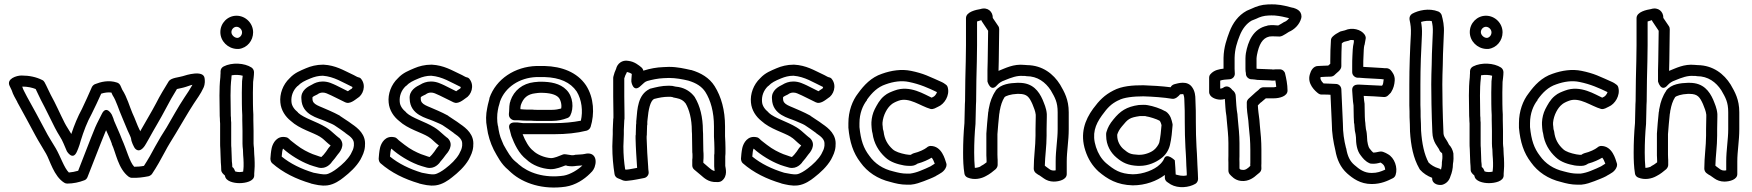

<svg xmlns="http://www.w3.org/2000/svg" viewBox="-20 -812 7910 867"><path d="M23 -425 33 -404C39 -384 50 -367 58 -352V-351C86 -301 113 -250 140 -200C156 -170 173 -145 188 -118C205 -89 223 -16 270 13C273 15 278 17 283 17C311 17 338 11 361 2C367 0 372 -5 375 -12C402 -79 429 -152 456 -217C457 -219 458 -221 459 -224C468 -204 478 -183 485 -163V-161C503 -124 513 -50 561 -14C564 -12 570 -9 575 -9C600 -8 625 -11 650 -16C655 -17 662 -21 666 -26C687 -57 708 -95 725 -127C740 -156 756 -180 774 -210C802 -256 827 -301 855 -344C869 -366 886 -387 899 -416C907 -434 905 -450 904 -458C900 -498 820 -473 805 -468C790 -463 752 -461 742 -445C723 -414 702 -380 685 -346C663 -304 638 -264 613 -219C613 -220 612 -223 611 -225L610 -226C599 -248 590 -276 578 -301C565 -331 554 -373 532 -407L524 -425C522 -430 516 -437 509 -439C471 -452 434 -442 409 -432C404 -430 398 -425 395 -419C380 -385 366 -353 350 -320C331 -285 316 -249 302 -207C291 -226 280 -241 272 -257C250 -300 233 -341 209 -384C199 -403 192 -421 181 -441C179 -445 175 -449 170 -451C144 -464 113 -471 77 -471C54 -471 9 -456 23 -425ZM81 -419V-421C106 -421 126 -416 141 -410C149 -395 155 -379 165 -360C187 -319 206 -278 228 -235C243 -205 258 -187 267 -164C272 -152 277 -141 282 -129C282 -129 309 -83 328 -129L333 -141C338 -153 341 -164 344 -175C358 -220 373 -260 394 -298C409 -329 424 -359 437 -389C452 -394 469 -396 483 -394L487 -385C488 -384 488 -382 489 -381C505 -357 516 -317 532 -281C542 -259 553 -228 565 -204C569 -195 572 -190 573 -179C573 -178 574 -176 574 -175C577 -166 580 -158 585 -149C586 -146 601 -119 625 -143C632 -150 636 -157 640 -164L652 -185C677 -231 704 -274 729 -322C744 -351 762 -383 779 -410C791 -413 805 -415 820 -420C831 -423 841 -428 849 -429C838 -409 827 -393 813 -372C783 -327 758 -280 732 -236C714 -208 698 -182 681 -151C666 -122 647 -89 630 -63C615 -60 600 -59 586 -59C565 -81 552 -136 531 -182C520 -212 506 -240 495 -267L492 -277C489 -285 487 -289 485 -294C485 -294 460 -341 439 -296C431 -279 420 -260 410 -237C384 -174 358 -104 333 -41C319 -37 305 -34 291 -33C270 -53 253 -106 232 -142C215 -171 198 -196 184 -224C157 -274 130 -326 102 -375C92 -396 85 -405 81 -419Z M971 -381C971 -359 972 -320 972 -300C972 -292 972 -286 973 -275C973 -270 973 -264 974 -254V-166C974 -157 974 -150 975 -138C975 -121 977 -95 977 -82V-80C978 -70 979 -55 979 -45C979 -34 987 -27 995 -20L996 -18C999 7 1036 15 1061 15C1088 15 1128 7 1128 -20V-28C1128 -37 1130 -47 1130 -61V-77C1130 -90 1129 -103 1128 -116L1127 -140V-142C1126 -151 1125 -158 1125 -164V-221C1125 -237 1124 -256 1124 -270V-295C1122 -321 1122 -364 1122 -394C1122 -409 1123 -425 1123 -442C1124 -452 1127 -470 1127 -486C1127 -494 1123 -502 1116 -507C1084 -528 1027 -531 990 -512C982 -508 976 -500 976 -490V-481C976 -478 975 -474 975 -463C972 -438 971 -409 971 -381ZM975 -667C975 -626 1009 -593 1049 -591H1059C1097 -596 1123 -629 1123 -666C1123 -707 1089 -741 1048 -741C1008 -741 975 -708 975 -667ZM1021 -381C1021 -408 1022 -436 1025 -459V-462C1025 -464 1026 -470 1026 -472C1043 -475 1063 -474 1076 -470C1075 -460 1074 -453 1073 -445V-443C1073 -430 1072 -411 1072 -394C1072 -364 1072 -322 1074 -292V-270C1074 -254 1075 -235 1075 -221V-164C1075 -154 1076 -144 1077 -137L1078 -112C1079 -99 1080 -88 1080 -77V-61C1080 -55 1079 -47 1078 -37C1073 -36 1068 -35 1061 -35C1055 -35 1047 -36 1042 -38C1040 -43 1036 -54 1030 -57L1029 -58C1029 -68 1028 -75 1027 -83C1027 -101 1025 -125 1025 -139V-142C1024 -149 1024 -157 1024 -166V-259C1023 -265 1023 -271 1023 -277V-280C1022 -286 1022 -292 1022 -300C1022 -322 1021 -361 1021 -381ZM1025 -667C1025 -680 1036 -691 1048 -691C1061 -691 1073 -679 1073 -666C1073 -653 1064 -643 1054 -641H1050C1038 -642 1025 -654 1025 -667Z M1201 -96C1201 -90 1203 -80 1209 -75C1258 -32 1318 -3 1383 16C1383 16 1384 17 1385 17C1403 21 1430 29 1459 25C1489 21 1516 2 1532 -11C1559 -32 1589 -59 1608 -92C1617 -110 1626 -126 1628 -151V-155C1633 -204 1597 -233 1569 -252C1551 -266 1531 -277 1516 -288C1515 -288 1515 -290 1514 -290C1498 -299 1484 -305 1469 -312C1420 -335 1391 -338 1391 -366V-369C1390 -374 1391 -375 1412 -385C1413 -385 1414 -386 1415 -387C1421 -391 1428 -394 1437 -394C1450 -394 1458 -389 1476 -381C1495 -371 1516 -362 1539 -350C1559 -340 1583 -361 1593 -368C1620 -383 1634 -425 1612 -454C1609 -459 1604 -462 1598 -463C1592 -464 1583 -471 1567 -478C1532 -494 1496 -517 1441 -520H1439C1409 -520 1383 -513 1362 -504C1337 -493 1311 -484 1288 -459C1257 -430 1242 -387 1246 -349C1249 -314 1269 -285 1293 -266C1333 -229 1394 -214 1426 -194L1427 -193C1436 -188 1445 -179 1456 -169C1463 -163 1466 -160 1473 -155C1471 -152 1466 -146 1463 -143C1455 -131 1450 -123 1441 -113L1431 -103C1421 -105 1406 -112 1392 -116C1370 -125 1345 -137 1318 -158C1306 -168 1292 -177 1285 -185C1282 -188 1278 -191 1273 -192C1231 -202 1212 -166 1207 -144C1203 -126 1202 -108 1201 -96ZM1252 -105C1253 -120 1255 -135 1258 -141C1291 -111 1338 -83 1375 -69C1376 -69 1377 -68 1377 -68C1389 -64 1403 -59 1419 -55C1454 -47 1474 -75 1477 -78V-79C1488 -91 1496 -102 1504 -113C1511 -121 1544 -157 1513 -188C1512 -189 1511 -190 1510 -190C1501 -197 1497 -201 1490 -207C1481 -215 1467 -228 1452 -237C1408 -264 1353 -278 1326 -303L1325 -305C1309 -318 1297 -334 1296 -353C1294 -377 1302 -403 1323 -423C1324 -423 1325 -424 1325 -424C1339 -439 1355 -447 1382 -458C1399 -465 1417 -470 1438 -470C1489 -466 1527 -440 1572 -419C1571 -415 1569 -412 1569 -412C1568 -412 1568 -411 1567 -411C1560 -407 1554 -402 1551 -400C1530 -411 1514 -418 1499 -426C1498 -426 1497 -427 1497 -427C1483 -433 1464 -444 1437 -444C1417 -444 1400 -437 1389 -430C1373 -422 1337 -405 1341 -365C1343 -292 1418 -279 1447 -266C1462 -259 1477 -254 1489 -247C1508 -234 1524 -224 1538 -213C1539 -213 1540 -211 1540 -211C1567 -193 1580 -180 1578 -159V-154C1576 -138 1572 -132 1564 -116C1550 -92 1527 -70 1502 -51C1488 -40 1467 -27 1453 -25C1439 -23 1417 -28 1396 -32C1340 -49 1291 -73 1252 -105Z M1690 -96C1690 -90 1692 -80 1698 -75C1747 -32 1807 -3 1872 16C1872 16 1873 17 1874 17C1892 21 1919 29 1948 25C1978 21 2005 2 2021 -11C2048 -32 2078 -59 2097 -92C2106 -110 2115 -126 2117 -151V-155C2122 -204 2086 -233 2058 -252C2040 -266 2020 -277 2005 -288C2004 -288 2004 -290 2003 -290C1987 -299 1973 -305 1958 -312C1909 -335 1880 -338 1880 -366V-369C1879 -374 1880 -375 1901 -385C1902 -385 1903 -386 1904 -387C1910 -391 1917 -394 1926 -394C1939 -394 1947 -389 1965 -381C1984 -371 2005 -362 2028 -350C2048 -340 2072 -361 2082 -368C2109 -383 2123 -425 2101 -454C2098 -459 2093 -462 2087 -463C2081 -464 2072 -471 2056 -478C2021 -494 1985 -517 1930 -520H1928C1898 -520 1872 -513 1851 -504C1826 -493 1800 -484 1777 -459C1746 -430 1731 -387 1735 -349C1738 -314 1758 -285 1782 -266C1822 -229 1883 -214 1915 -194L1916 -193C1925 -188 1934 -179 1945 -169C1952 -163 1955 -160 1962 -155C1960 -152 1955 -146 1952 -143C1944 -131 1939 -123 1930 -113L1920 -103C1910 -105 1895 -112 1881 -116C1859 -125 1834 -137 1807 -158C1795 -168 1781 -177 1774 -185C1771 -188 1767 -191 1762 -192C1720 -202 1701 -166 1696 -144C1692 -126 1691 -108 1690 -96ZM1741 -105C1742 -120 1744 -135 1747 -141C1780 -111 1827 -83 1864 -69C1865 -69 1866 -68 1866 -68C1878 -64 1892 -59 1908 -55C1943 -47 1963 -75 1966 -78V-79C1977 -91 1985 -102 1993 -113C2000 -121 2033 -157 2002 -188C2001 -189 2000 -190 1999 -190C1990 -197 1986 -201 1979 -207C1970 -215 1956 -228 1941 -237C1897 -264 1842 -278 1815 -303L1814 -305C1798 -318 1786 -334 1785 -353C1783 -377 1791 -403 1812 -423C1813 -423 1814 -424 1814 -424C1828 -439 1844 -447 1871 -458C1888 -465 1906 -470 1927 -470C1978 -466 2016 -440 2061 -419C2060 -415 2058 -412 2058 -412C2057 -412 2057 -411 2056 -411C2049 -407 2043 -402 2040 -400C2019 -411 2003 -418 1988 -426C1987 -426 1986 -427 1986 -427C1972 -433 1953 -444 1926 -444C1906 -444 1889 -437 1878 -430C1862 -422 1826 -405 1830 -365C1832 -292 1907 -279 1936 -266C1951 -259 1966 -254 1978 -247C1997 -234 2013 -224 2027 -213C2028 -213 2029 -211 2029 -211C2056 -193 2069 -180 2067 -159V-154C2065 -138 2061 -132 2053 -116C2039 -92 2016 -70 1991 -51C1977 -40 1956 -27 1942 -25C1928 -23 1906 -28 1885 -32C1829 -49 1780 -73 1741 -105Z M2179 -236C2183 -202 2195 -165 2209 -137C2209 -136 2210 -136 2210 -135C2226 -106 2243 -71 2275 -45C2278 -43 2280 -39 2289 -32C2343 16 2432 46 2534 31C2579 24 2618 -2 2644 -28C2649 -33 2659 -41 2665 -57C2679 -97 2661 -127 2621 -117C2608 -114 2600 -115 2577 -113C2576 -113 2575 -112 2574 -112C2563 -110 2563 -111 2549 -113L2536 -115C2532 -116 2526 -116 2521 -114C2504 -107 2483 -98 2468 -98C2437 -100 2404 -115 2388 -131C2369 -145 2352 -175 2340 -206H2483C2536 -206 2585 -211 2629 -222C2636 -224 2644 -230 2647 -239C2665 -297 2663 -370 2626 -427C2586 -486 2517 -512 2439 -514H2402C2306 -511 2220 -456 2190 -369V-366C2188 -359 2186 -350 2183 -339L2180 -324C2174 -296 2173 -265 2179 -236ZM2228 -245C2224 -264 2224 -294 2228 -314L2231 -329C2233 -337 2236 -344 2238 -354C2261 -418 2325 -461 2402 -464H2439C2508 -462 2556 -440 2584 -399C2607 -362 2613 -310 2603 -267C2567 -260 2527 -256 2483 -256H2342C2335 -256 2331 -258 2317 -259H2305C2305 -259 2268 -262 2282 -225C2284 -220 2285 -210 2289 -198C2303 -161 2323 -118 2357 -92C2384 -66 2425 -50 2466 -48H2467C2492 -48 2517 -59 2533 -65L2540 -64C2541 -64 2541 -63 2541 -63C2554 -61 2567 -60 2583 -63C2595 -64 2602 -64 2610 -65C2591 -46 2555 -24 2526 -19C2438 -6 2365 -32 2322 -70C2319 -73 2316 -76 2307 -83C2287 -99 2271 -128 2254 -158C2250 -167 2249 -170 2246 -177C2237 -196 2232 -220 2229 -243C2229 -244 2228 -244 2228 -245ZM2278 -294C2278 -279 2292 -269 2303 -269H2322C2336 -268 2347 -267 2362 -267H2380C2391 -266 2397 -266 2405 -266H2473C2499 -266 2521 -271 2542 -279C2548 -281 2552 -285 2555 -290C2572 -323 2568 -376 2538 -406C2509 -436 2465 -443 2422 -443H2414C2408 -442 2400 -442 2392 -441C2340 -435 2301 -404 2285 -357V-355C2280 -346 2279 -320 2279 -309C2278 -302 2278 -298 2278 -294ZM2330 -319C2330 -324 2330 -330 2331 -333C2331 -334 2332 -336 2332 -338C2343 -369 2361 -387 2399 -391H2400C2403 -392 2408 -392 2419 -393H2422C2461 -393 2489 -386 2502 -372C2511 -363 2518 -339 2514 -322C2503 -319 2489 -316 2473 -316H2405C2397 -316 2391 -316 2385 -317H2362C2350 -317 2343 -318 2330 -319Z M2745 -151C2745 -105 2749 -64 2755 -26C2756 -18 2762 -10 2770 -7L2785 -1C2790 2 2802 7 2816 4C2841 2 2871 -5 2888 -8C2901 -10 2911 -23 2909 -36C2908 -44 2907 -51 2907 -56V-58C2904 -101 2901 -142 2900 -187V-196C2901 -200 2901 -208 2901 -211C2901 -220 2902 -231 2902 -244V-245C2903 -247 2903 -250 2903 -252V-262C2903 -264 2903 -263 2904 -272C2908 -317 2916 -355 2933 -365C2956 -371 2976 -375 3000 -375C3008 -375 3012 -375 3019 -373L3020 -372L3035 -369C3055 -365 3066 -358 3076 -345C3092 -318 3104 -275 3104 -222V-220C3105 -212 3105 -202 3105 -193C3105 -170 3106 -149 3106 -129V-125C3107 -120 3107 -115 3107 -108C3107 -101 3107 -96 3106 -91V-65C3106 -58 3109 -51 3115 -46L3146 -20C3157 -11 3178 12 3216 10H3224C3229 10 3235 8 3239 5C3268 -17 3256 -53 3255 -63V-106C3256 -113 3256 -122 3256 -127V-143C3256 -162 3255 -179 3254 -197V-241C3254 -315 3237 -375 3207 -423C3183 -461 3145 -483 3101 -496H3099C3072 -502 3039 -510 3001 -510C2990 -510 2983 -509 2976 -509C2944 -508 2915 -502 2889 -494C2889 -494 2888 -494 2885 -493C2884 -498 2881 -504 2876 -508C2865 -517 2845 -534 2818 -537C2789 -543 2767 -524 2762 -501C2757 -491 2753 -479 2750 -467C2750 -465 2749 -463 2749 -461V-376C2749 -348 2750 -324 2750 -298V-280L2749 -273V-270C2749 -258 2747 -243 2747 -226V-206C2747 -190 2745 -171 2745 -151ZM2795 -151C2795 -167 2797 -186 2797 -206V-226C2797 -238 2799 -254 2799 -269L2800 -276V-298C2800 -326 2799 -350 2799 -376V-458C2802 -468 2805 -476 2809 -482C2810 -484 2811 -486 2811 -487C2817 -486 2826 -483 2833 -478C2832 -467 2832 -460 2831 -452V-443C2831 -443 2839 -390 2874 -425C2885 -436 2895 -444 2900 -445C2901 -445 2901 -446 2902 -446C2923 -452 2951 -458 2976 -459C2987 -459 2994 -460 3001 -460C3032 -460 3063 -454 3088 -448C3125 -437 3149 -421 3165 -397C3189 -359 3204 -307 3204 -241V-195C3205 -177 3206 -160 3206 -143V-127C3206 -121 3206 -115 3205 -112V-61C3205 -53 3207 -45 3207 -40C3198 -41 3191 -47 3178 -58L3156 -77V-85C3157 -95 3157 -101 3157 -108C3157 -114 3157 -123 3156 -131C3156 -153 3155 -172 3155 -193C3155 -202 3155 -212 3154 -223C3154 -283 3141 -334 3118 -372C3118 -373 3117 -374 3117 -374C3100 -397 3076 -413 3045 -419L3030 -421C3020 -424 3012 -425 3000 -425C2967 -425 2942 -418 2918 -412C2916 -412 2914 -411 2913 -410C2860 -384 2858 -319 2854 -274V-273C2854 -271 2853 -268 2853 -263V-255C2852 -250 2852 -246 2852 -244C2852 -235 2851 -224 2851 -211V-205C2851 -203 2850 -201 2850 -199V-187C2851 -141 2854 -99 2857 -54C2839 -51 2823 -47 2809 -46H2806L2803 -47C2798 -79 2795 -114 2795 -151Z M3326 -96C3326 -90 3328 -80 3334 -75C3383 -32 3443 -3 3508 16C3508 16 3509 17 3510 17C3528 21 3555 29 3584 25C3614 21 3641 2 3657 -11C3684 -32 3714 -59 3733 -92C3742 -110 3751 -126 3753 -151V-155C3758 -204 3722 -233 3694 -252C3676 -266 3656 -277 3641 -288C3640 -288 3640 -290 3639 -290C3623 -299 3609 -305 3594 -312C3545 -335 3516 -338 3516 -366V-369C3515 -374 3516 -375 3537 -385C3538 -385 3539 -386 3540 -387C3546 -391 3553 -394 3562 -394C3575 -394 3583 -389 3601 -381C3620 -371 3641 -362 3664 -350C3684 -340 3708 -361 3718 -368C3745 -383 3759 -425 3737 -454C3734 -459 3729 -462 3723 -463C3717 -464 3708 -471 3692 -478C3657 -494 3621 -517 3566 -520H3564C3534 -520 3508 -513 3487 -504C3462 -493 3436 -484 3413 -459C3382 -430 3367 -387 3371 -349C3374 -314 3394 -285 3418 -266C3458 -229 3519 -214 3551 -194L3552 -193C3561 -188 3570 -179 3581 -169C3588 -163 3591 -160 3598 -155C3596 -152 3591 -146 3588 -143C3580 -131 3575 -123 3566 -113L3556 -103C3546 -105 3531 -112 3517 -116C3495 -125 3470 -137 3443 -158C3431 -168 3417 -177 3410 -185C3407 -188 3403 -191 3398 -192C3356 -202 3337 -166 3332 -144C3328 -126 3327 -108 3326 -96ZM3377 -105C3378 -120 3380 -135 3383 -141C3416 -111 3463 -83 3500 -69C3501 -69 3502 -68 3502 -68C3514 -64 3528 -59 3544 -55C3579 -47 3599 -75 3602 -78V-79C3613 -91 3621 -102 3629 -113C3636 -121 3669 -157 3638 -188C3637 -189 3636 -190 3635 -190C3626 -197 3622 -201 3615 -207C3606 -215 3592 -228 3577 -237C3533 -264 3478 -278 3451 -303L3450 -305C3434 -318 3422 -334 3421 -353C3419 -377 3427 -403 3448 -423C3449 -423 3450 -424 3450 -424C3464 -439 3480 -447 3507 -458C3524 -465 3542 -470 3563 -470C3614 -466 3652 -440 3697 -419C3696 -415 3694 -412 3694 -412C3693 -412 3693 -411 3692 -411C3685 -407 3679 -402 3676 -400C3655 -411 3639 -418 3624 -426C3623 -426 3622 -427 3622 -427C3608 -433 3589 -444 3562 -444C3542 -444 3525 -437 3514 -430C3498 -422 3462 -405 3466 -365C3468 -292 3543 -279 3572 -266C3587 -259 3602 -254 3614 -247C3633 -234 3649 -224 3663 -213C3664 -213 3665 -211 3665 -211C3692 -193 3705 -180 3703 -159V-154C3701 -138 3697 -132 3689 -116C3675 -92 3652 -70 3627 -51C3613 -40 3592 -27 3578 -25C3564 -23 3542 -28 3521 -32C3465 -49 3416 -73 3377 -105Z M3811 -235C3817 -171 3832 -122 3866 -78C3896 -36 3942 -4 4002 10C4023 16 4047 22 4076 22H4092C4116 20 4135 12 4152 6C4172 -2 4189 -8 4206 -17L4207 -18C4224 -28 4245 -36 4253 -60C4254 -64 4255 -70 4253 -75C4247 -93 4233 -153 4182 -153C4178 -153 4170 -151 4164 -145C4155 -138 4132 -126 4106 -120C4101 -118 4096 -116 4093 -113H4085C4082 -113 4077 -114 4070 -115C4045 -120 4023 -127 4011 -138C3988 -159 3974 -183 3970 -218C3970 -219 3969 -221 3969 -222L3967 -229C3967 -236 3965 -247 3965 -249V-258C3968 -293 3987 -326 4005 -340C4010 -345 4023 -352 4037 -357C4085 -375 4136 -333 4182 -320C4195 -317 4207 -326 4216 -330C4245 -342 4269 -381 4260 -416C4259 -421 4256 -427 4251 -430C4246 -434 4239 -439 4227 -444C4211 -451 4190 -461 4163 -472C4143 -480 4119 -487 4094 -492C4051 -501 4005 -494 3963 -479C3914 -463 3881 -427 3855 -391C3829 -358 3811 -310 3811 -256ZM3861 -238V-256C3861 -300 3876 -336 3895 -360V-362C3918 -394 3943 -419 3979 -431C4015 -444 4051 -449 4084 -442C4134 -432 4174 -414 4211 -396C4208 -386 4200 -378 4198 -377C4197 -377 4196 -375 4195 -375C4192 -374 4189 -372 4187 -371C4157 -384 4089 -430 4019 -403C4006 -398 3988 -392 3973 -379C3952 -362 3940 -338 3930 -319C3921 -301 3916 -280 3915 -260V-249C3915 -238 3917 -228 3917 -225C3917 -220 3919 -215 3920 -210C3926 -164 3948 -129 3977 -102C4001 -79 4035 -70 4062 -65C4069 -64 4076 -63 4085 -63H4094C4107 -63 4118 -69 4123 -73C4149 -80 4172 -91 4187 -100C4192 -95 4197 -84 4201 -73C4197 -70 4189 -65 4182 -61C4169 -54 4153 -48 4134 -40C4119 -34 4104 -30 4089 -28H4076C4053 -28 4037 -32 4014 -38C3966 -49 3930 -74 3906 -108C3879 -143 3867 -179 3861 -238Z M4329 -123C4329 -90 4330 -58 4335 -28C4336 -20 4342 -13 4350 -10C4379 2 4411 -5 4432 -17C4450 -26 4464 -38 4476 -48C4481 -53 4485 -60 4485 -67V-90C4484 -94 4485 -99 4484 -114V-206C4486 -234 4489 -268 4492 -296L4494 -307V-311C4494 -312 4495 -313 4495 -314C4499 -336 4505 -356 4516 -373C4521 -379 4545 -387 4573 -388H4582C4618 -388 4628 -373 4642 -342C4649 -324 4655 -311 4657 -294V-284C4657 -267 4656 -248 4656 -229V-200C4656 -152 4648 -104 4648 -51C4648 -44 4651 -36 4657 -31C4664 -25 4669 -23 4670 -22C4671 -21 4673 -21 4674 -20L4694 -6C4705 2 4721 8 4738 8C4763 8 4797 -1 4797 -26V-83C4797 -129 4806 -176 4806 -229V-305C4806 -363 4786 -397 4767 -430C4737 -478 4688 -517 4618 -518C4616 -518 4610 -519 4605 -519C4556 -524 4520 -504 4489 -492V-495L4490 -535C4490 -585 4492 -630 4492 -680C4492 -684 4491 -690 4488 -694L4463 -731C4464 -758 4441 -782 4407 -771C4389 -768 4342 -759 4342 -730V-608C4342 -584 4341 -562 4341 -535C4341 -508 4339 -482 4339 -453C4339 -427 4338 -398 4338 -371C4338 -361 4338 -351 4337 -341V-339C4337 -311 4335 -287 4335 -256C4331 -213 4329 -168 4329 -123ZM4379 -123C4379 -167 4381 -211 4385 -253V-255C4385 -281 4387 -308 4387 -338C4388 -350 4388 -361 4388 -371C4388 -396 4389 -425 4389 -453C4389 -480 4391 -506 4391 -535C4391 -560 4392 -582 4392 -608V-715C4397 -717 4404 -719 4411 -721L4414 -715L4442 -673C4442 -626 4440 -583 4440 -535L4439 -495V-444C4439 -444 4453 -392 4483 -428C4491 -437 4503 -445 4516 -449C4517 -449 4517 -450 4518 -450C4545 -461 4573 -472 4601 -469H4609C4611 -469 4613 -468 4615 -468C4665 -468 4701 -441 4725 -404C4744 -371 4756 -351 4756 -305V-229C4756 -182 4747 -135 4747 -83V-43C4744 -42 4741 -42 4738 -42C4731 -42 4725 -44 4722 -46L4704 -59C4700 -62 4699 -63 4698 -64C4699 -108 4706 -151 4706 -200V-229C4706 -246 4707 -265 4707 -284V-297C4705 -324 4695 -344 4688 -362C4671 -400 4644 -438 4582 -438H4573C4542 -437 4499 -433 4476 -403V-402C4460 -379 4450 -350 4446 -326C4443 -315 4444 -315 4444 -313L4442 -303V-302C4439 -273 4436 -240 4434 -209V-110C4435 -105 4434 -97 4435 -86V-79C4425 -71 4417 -66 4409 -62C4408 -62 4408 -60 4407 -60C4404 -58 4391 -54 4382 -54C4380 -75 4379 -98 4379 -123Z M4881 -132C4893 -95 4912 -64 4940 -38C4981 -3 5024 23 5095 25C5153 25 5204 5 5240 -22V-9C5240 -1 5245 7 5252 11L5267 21C5301 40 5349 35 5378 18C5385 14 5390 5 5390 -4L5389 -31C5388 -44 5388 -55 5387 -69L5386 -93C5386 -108 5384 -127 5383 -148C5381 -194 5380 -212 5380 -259C5380 -299 5380 -326 5378 -363C5378 -379 5376 -400 5364 -417C5342 -451 5297 -435 5284 -432C5277 -430 5270 -426 5266 -418C5228 -423 5177 -426 5143 -427C5095 -427 5046 -424 5007 -403C4968 -383 4944 -359 4916 -321C4879 -270 4856 -209 4881 -132ZM4929 -148C4910 -207 4925 -248 4956 -291C4982 -327 4998 -343 5030 -359H5031C5053 -372 5099 -377 5143 -377C5180 -376 5239 -372 5272 -366C5288 -363 5302 -378 5308 -385V-386C5316 -387 5321 -387 5323 -387C5325 -384 5328 -373 5328 -362V-361C5330 -326 5330 -299 5330 -259C5330 -212 5331 -192 5333 -146C5334 -123 5336 -106 5336 -93L5337 -66V-65C5338 -56 5338 -42 5339 -29V-20C5318 -15 5301 -21 5289 -24C5288 -48 5287 -62 5285 -88C5285 -88 5247 -126 5236 -94C5233 -86 5223 -74 5217 -69C5194 -46 5143 -25 5095 -25C5037 -27 5011 -45 4974 -76C4953 -95 4939 -118 4929 -148ZM4975 -199C4975 -156 4996 -122 5021 -101C5049 -77 5074 -65 5118 -63H5127C5166 -63 5201 -80 5222 -96C5242 -110 5257 -132 5263 -157C5270 -186 5273 -220 5275 -247C5275 -250 5275 -253 5274 -255C5271 -268 5267 -293 5244 -309H5243C5221 -322 5187 -333 5163 -337C5149 -340 5136 -338 5126 -338H5123C5066 -330 5038 -310 5008 -273C4991 -253 4982 -235 4977 -218C4974 -210 4975 -204 4975 -199ZM5025 -199V-204C5028 -214 5034 -227 5046 -241C5074 -275 5080 -281 5128 -288H5152C5153 -288 5153 -287 5154 -287C5170 -285 5204 -274 5216 -267C5218 -265 5221 -262 5225 -247C5223 -222 5220 -191 5215 -169C5213 -160 5200 -142 5193 -137C5181 -125 5151 -113 5127 -113H5120C5084 -115 5077 -119 5053 -139C5038 -152 5025 -174 5025 -199Z M5440 -397C5440 -373 5470 -362 5491 -362C5498 -362 5504 -363 5511 -365C5513 -342 5513 -316 5518 -288L5520 -265C5523 -232 5527 -199 5527 -166V-109C5526 -98 5527 -84 5527 -78V-42C5527 -36 5529 -30 5533 -25C5540 -18 5555 2 5584 5C5620 9 5645 -13 5656 -23L5667 -32C5673 -37 5676 -44 5676 -51C5676 -61 5675 -69 5676 -74V-136C5676 -174 5673 -210 5669 -246L5667 -271C5664 -295 5661 -314 5660 -336C5666 -341 5670 -348 5676 -351C5680 -355 5686 -359 5696 -368H5732C5759 -368 5794 -378 5794 -403C5794 -431 5788 -459 5783 -480C5781 -490 5771 -499 5759 -499H5750C5743 -499 5737 -499 5728 -498C5725 -498 5723 -499 5721 -499H5716C5700 -499 5683 -501 5664 -501C5663 -501 5658 -501 5654 -502V-548C5654 -553 5655 -556 5656 -564C5665 -610 5680 -640 5712 -647C5727 -649 5744 -647 5759 -647C5762 -647 5768 -649 5772 -651L5786 -659C5791 -662 5796 -665 5800 -668C5824 -678 5848 -700 5856 -730C5856 -732 5857 -735 5857 -737C5857 -766 5831 -773 5819 -777H5817C5797 -782 5772 -790 5739 -792H5737C5729 -792 5719 -793 5705 -792C5676 -791 5653 -783 5632 -773L5611 -764C5610 -764 5610 -763 5609 -763C5571 -742 5547 -708 5532 -669C5520 -637 5506 -599 5505 -551V-502C5487 -500 5462 -496 5446 -477C5442 -473 5440 -467 5440 -461ZM5490 -412V-448C5500 -452 5516 -453 5532 -454C5546 -455 5556 -466 5556 -479C5556 -488 5555 -496 5555 -501V-551C5556 -591 5566 -621 5578 -651C5590 -682 5609 -706 5632 -719L5652 -727C5670 -736 5686 -741 5708 -742H5709C5715 -743 5726 -742 5736 -742C5761 -740 5780 -735 5801 -730C5795 -722 5788 -716 5780 -713C5779 -713 5777 -712 5776 -711C5770 -707 5767 -705 5763 -703C5762 -703 5761 -702 5761 -702L5752 -697C5740 -698 5724 -700 5704 -697L5703 -696C5638 -683 5615 -623 5606 -572C5605 -564 5604 -558 5604 -548V-500C5604 -493 5605 -485 5606 -482V-479C5606 -464 5620 -454 5631 -454H5634C5641 -454 5650 -452 5659 -451H5662C5676 -451 5695 -449 5714 -449C5722 -448 5725 -448 5730 -448H5734C5735 -448 5738 -449 5739 -449C5741 -439 5742 -428 5743 -420C5738 -419 5736 -418 5732 -418H5685C5677 -418 5669 -413 5665 -408C5663 -405 5651 -397 5641 -387C5631 -378 5625 -372 5620 -368C5614 -363 5610 -356 5610 -349C5609 -318 5614 -291 5617 -267L5619 -242C5623 -208 5626 -172 5626 -136V-78C5625 -69 5626 -67 5626 -63C5613 -50 5603 -43 5590 -45C5581 -46 5581 -46 5577 -51V-78C5577 -89 5576 -98 5577 -106V-166C5577 -203 5573 -238 5570 -269L5568 -293V-295C5563 -321 5562 -350 5560 -379C5560 -390 5553 -399 5547 -404C5546 -405 5546 -404 5546 -404C5535 -419 5520 -429 5502 -415C5502 -415 5496 -412 5491 -412Z M5895 -477C5881 -433 5920 -400 5933 -390C5937 -387 5942 -385 5948 -385H5964C5971 -385 5978 -385 5988 -384C5990 -341 5992 -299 5994 -254C5994 -211 6001 -171 6010 -133C6017 -92 6033 -56 6063 -29C6088 -7 6122 19 6174 19C6217 19 6247 4 6269 -7C6274 -9 6280 -15 6282 -22C6293 -55 6277 -100 6247 -116L6238 -121C6236 -122 6233 -123 6231 -124C6213 -133 6202 -123 6181 -123C6177 -126 6172 -132 6164 -142C6160 -146 6153 -169 6153 -193V-195C6152 -206 6152 -215 6148 -229L6146 -247C6146 -252 6145 -261 6144 -267L6143 -285C6143 -300 6142 -323 6142 -338V-343C6140 -353 6139 -365 6138 -379C6168 -378 6201 -376 6228 -374C6235 -373 6243 -376 6248 -381L6260 -393C6261 -394 6262 -396 6263 -398C6272 -412 6277 -430 6278 -448C6280 -472 6266 -488 6260 -495C6256 -500 6248 -504 6241 -504C6234 -504 6228 -504 6222 -505H6221C6195 -507 6165 -508 6136 -510V-515C6136 -530 6136 -544 6137 -558C6138 -578 6138 -598 6141 -608C6141 -608 6142 -609 6142 -610L6147 -638C6148 -643 6146 -650 6142 -656C6126 -679 6086 -690 6053 -675L6033 -670C6032 -670 6030 -669 6029 -668C6017 -662 6006 -655 5997 -646C5993 -642 5990 -636 5990 -630C5988 -601 5987 -569 5987 -537V-524C5985 -522 5983 -520 5978 -516C5961 -516 5945 -514 5932 -514C5910 -514 5899 -492 5895 -477ZM5943 -462V-464C5960 -465 5973 -466 5989 -466C5996 -466 6004 -470 6008 -475C6015 -483 6037 -495 6037 -513V-537C6037 -564 6038 -593 6039 -616C6043 -619 6046 -622 6049 -623L6069 -628C6071 -628 6073 -629 6074 -630C6077 -632 6086 -632 6094 -630L6093 -619C6088 -599 6088 -577 6087 -560C6086 -544 6086 -530 6086 -515V-486C6086 -471 6100 -461 6111 -461H6118C6150 -458 6190 -457 6217 -455C6222 -454 6225 -454 6228 -454V-452C6227 -443 6226 -428 6220 -425C6186 -427 6148 -428 6118 -430H6111C6100 -430 6084 -424 6086 -403C6088 -384 6088 -359 6092 -336C6092 -318 6093 -299 6093 -284V-283L6094 -263V-259C6095 -255 6096 -249 6096 -246V-244L6098 -222C6098 -220 6099 -218 6099 -217C6101 -210 6102 -202 6103 -192C6103 -165 6107 -132 6124 -111C6133 -99 6144 -84 6164 -75C6166 -74 6169 -73 6171 -73C6189 -71 6204 -75 6214 -78C6224 -72 6233 -66 6235 -46C6215 -37 6199 -31 6174 -31C6140 -31 6119 -47 6096 -67C6076 -84 6065 -106 6059 -142L6058 -144C6049 -180 6044 -213 6044 -254C6042 -307 6039 -357 6037 -409C6036 -423 6025 -433 6012 -433C5999 -433 5981 -435 5964 -435H5957C5945 -446 5941 -457 5943 -462Z M6344 -336C6345 -318 6345 -301 6345 -284V-283C6346 -261 6347 -241 6347 -221V-219C6351 -154 6362 -98 6389 -51C6390 -50 6391 -47 6392 -46C6407 -29 6426 -17 6447 -9V-7C6447 22 6481 26 6494 22C6510 17 6524 5 6530 -17C6536 -31 6541 -51 6541 -72C6544 -87 6544 -105 6543 -117V-119C6540 -135 6533 -149 6523 -159C6509 -189 6498 -192 6498 -215V-216C6496 -257 6495 -299 6494 -341L6493 -431C6493 -461 6494 -487 6495 -518L6496 -567C6497 -598 6499 -632 6500 -663C6502 -696 6496 -722 6490 -744C6488 -750 6482 -757 6475 -760C6432 -777 6384 -765 6357 -750C6348 -745 6343 -734 6345 -723C6350 -700 6352 -684 6351 -658C6347 -586 6344 -508 6344 -431ZM6394 -338V-431C6394 -508 6397 -584 6401 -656C6402 -679 6400 -696 6397 -713C6413 -718 6431 -719 6445 -717C6449 -701 6451 -687 6450 -665C6449 -634 6447 -602 6446 -569L6445 -520C6444 -489 6443 -463 6443 -431L6444 -341C6445 -299 6446 -256 6448 -215C6449 -169 6475 -147 6479 -136C6480 -133 6482 -129 6484 -127C6495 -116 6491 -125 6493 -112C6494 -102 6493 -90 6491 -79V-74C6491 -63 6489 -54 6487 -46C6484 -49 6480 -51 6476 -52C6458 -57 6442 -67 6431 -78C6411 -115 6401 -164 6397 -222C6397 -244 6396 -265 6395 -285C6395 -302 6395 -320 6394 -338Z M6613 -381C6613 -359 6614 -320 6614 -300C6614 -292 6614 -286 6615 -275C6615 -270 6615 -264 6616 -254V-166C6616 -157 6616 -150 6617 -138C6617 -121 6619 -95 6619 -82V-80C6620 -70 6621 -55 6621 -45C6621 -34 6629 -27 6637 -20L6638 -18C6641 7 6678 15 6703 15C6730 15 6770 7 6770 -20V-28C6770 -37 6772 -47 6772 -61V-77C6772 -90 6771 -103 6770 -116L6769 -140V-142C6768 -151 6767 -158 6767 -164V-221C6767 -237 6766 -256 6766 -270V-295C6764 -321 6764 -364 6764 -394C6764 -409 6765 -425 6765 -442C6766 -452 6769 -470 6769 -486C6769 -494 6765 -502 6758 -507C6726 -528 6669 -531 6632 -512C6624 -508 6618 -500 6618 -490V-481C6618 -478 6617 -474 6617 -463C6614 -438 6613 -409 6613 -381ZM6617 -667C6617 -626 6651 -593 6691 -591H6701C6739 -596 6765 -629 6765 -666C6765 -707 6731 -741 6690 -741C6650 -741 6617 -708 6617 -667ZM6663 -381C6663 -408 6664 -436 6667 -459V-462C6667 -464 6668 -470 6668 -472C6685 -475 6705 -474 6718 -470C6717 -460 6716 -453 6715 -445V-443C6715 -430 6714 -411 6714 -394C6714 -364 6714 -322 6716 -292V-270C6716 -254 6717 -235 6717 -221V-164C6717 -154 6718 -144 6719 -137L6720 -112C6721 -99 6722 -88 6722 -77V-61C6722 -55 6721 -47 6720 -37C6715 -36 6710 -35 6703 -35C6697 -35 6689 -36 6684 -38C6682 -43 6678 -54 6672 -57L6671 -58C6671 -68 6670 -75 6669 -83C6669 -101 6667 -125 6667 -139V-142C6666 -149 6666 -157 6666 -166V-259C6665 -265 6665 -271 6665 -277V-280C6664 -286 6664 -292 6664 -300C6664 -322 6663 -361 6663 -381ZM6667 -667C6667 -680 6678 -691 6690 -691C6703 -691 6715 -679 6715 -666C6715 -653 6706 -643 6696 -641H6692C6680 -642 6667 -654 6667 -667Z M6839 -235C6845 -171 6860 -122 6894 -78C6924 -36 6970 -4 7030 10C7051 16 7075 22 7104 22H7120C7144 20 7163 12 7180 6C7200 -2 7217 -8 7234 -17L7235 -18C7252 -28 7273 -36 7281 -60C7282 -64 7283 -70 7281 -75C7275 -93 7261 -153 7210 -153C7206 -153 7198 -151 7192 -145C7183 -138 7160 -126 7134 -120C7129 -118 7124 -116 7121 -113H7113C7110 -113 7105 -114 7098 -115C7073 -120 7051 -127 7039 -138C7016 -159 7002 -183 6998 -218C6998 -219 6997 -221 6997 -222L6995 -229C6995 -236 6993 -247 6993 -249V-258C6996 -293 7015 -326 7033 -340C7038 -345 7051 -352 7065 -357C7113 -375 7164 -333 7210 -320C7223 -317 7235 -326 7244 -330C7273 -342 7297 -381 7288 -416C7287 -421 7284 -427 7279 -430C7274 -434 7267 -439 7255 -444C7239 -451 7218 -461 7191 -472C7171 -480 7147 -487 7122 -492C7079 -501 7033 -494 6991 -479C6942 -463 6909 -427 6883 -391C6857 -358 6839 -310 6839 -256ZM6889 -238V-256C6889 -300 6904 -336 6923 -360V-362C6946 -394 6971 -419 7007 -431C7043 -444 7079 -449 7112 -442C7162 -432 7202 -414 7239 -396C7236 -386 7228 -378 7226 -377C7225 -377 7224 -375 7223 -375C7220 -374 7217 -372 7215 -371C7185 -384 7117 -430 7047 -403C7034 -398 7016 -392 7001 -379C6980 -362 6968 -338 6958 -319C6949 -301 6944 -280 6943 -260V-249C6943 -238 6945 -228 6945 -225C6945 -220 6947 -215 6948 -210C6954 -164 6976 -129 7005 -102C7029 -79 7063 -70 7090 -65C7097 -64 7104 -63 7113 -63H7122C7135 -63 7146 -69 7151 -73C7177 -80 7200 -91 7215 -100C7220 -95 7225 -84 7229 -73C7225 -70 7217 -65 7210 -61C7197 -54 7181 -48 7162 -40C7147 -34 7132 -30 7117 -28H7104C7081 -28 7065 -32 7042 -38C6994 -49 6958 -74 6934 -108C6907 -143 6895 -179 6889 -238Z M7357 -123C7357 -90 7358 -58 7363 -28C7364 -20 7370 -13 7378 -10C7407 2 7439 -5 7460 -17C7478 -26 7492 -38 7504 -48C7509 -53 7513 -60 7513 -67V-90C7512 -94 7513 -99 7512 -114V-206C7514 -234 7517 -268 7520 -296L7522 -307V-311C7522 -312 7523 -313 7523 -314C7527 -336 7533 -356 7544 -373C7549 -379 7573 -387 7601 -388H7610C7646 -388 7656 -373 7670 -342C7677 -324 7683 -311 7685 -294V-284C7685 -267 7684 -248 7684 -229V-200C7684 -152 7676 -104 7676 -51C7676 -44 7679 -36 7685 -31C7692 -25 7697 -23 7698 -22C7699 -21 7701 -21 7702 -20L7722 -6C7733 2 7749 8 7766 8C7791 8 7825 -1 7825 -26V-83C7825 -129 7834 -176 7834 -229V-305C7834 -363 7814 -397 7795 -430C7765 -478 7716 -517 7646 -518C7644 -518 7638 -519 7633 -519C7584 -524 7548 -504 7517 -492V-495L7518 -535C7518 -585 7520 -630 7520 -680C7520 -684 7519 -690 7516 -694L7491 -731C7492 -758 7469 -782 7435 -771C7417 -768 7370 -759 7370 -730V-608C7370 -584 7369 -562 7369 -535C7369 -508 7367 -482 7367 -453C7367 -427 7366 -398 7366 -371C7366 -361 7366 -351 7365 -341V-339C7365 -311 7363 -287 7363 -256C7359 -213 7357 -168 7357 -123ZM7407 -123C7407 -167 7409 -211 7413 -253V-255C7413 -281 7415 -308 7415 -338C7416 -350 7416 -361 7416 -371C7416 -396 7417 -425 7417 -453C7417 -480 7419 -506 7419 -535C7419 -560 7420 -582 7420 -608V-715C7425 -717 7432 -719 7439 -721L7442 -715L7470 -673C7470 -626 7468 -583 7468 -535L7467 -495V-444C7467 -444 7481 -392 7511 -428C7519 -437 7531 -445 7544 -449C7545 -449 7545 -450 7546 -450C7573 -461 7601 -472 7629 -469H7637C7639 -469 7641 -468 7643 -468C7693 -468 7729 -441 7753 -404C7772 -371 7784 -351 7784 -305V-229C7784 -182 7775 -135 7775 -83V-43C7772 -42 7769 -42 7766 -42C7759 -42 7753 -44 7750 -46L7732 -59C7728 -62 7727 -63 7726 -64C7727 -108 7734 -151 7734 -200V-229C7734 -246 7735 -265 7735 -284V-297C7733 -324 7723 -344 7716 -362C7699 -400 7672 -438 7610 -438H7601C7570 -437 7527 -433 7504 -403V-402C7488 -379 7478 -350 7474 -326C7471 -315 7472 -315 7472 -313L7470 -303V-302C7467 -273 7464 -240 7462 -209V-110C7463 -105 7462 -97 7463 -86V-79C7453 -71 7445 -66 7437 -62C7436 -62 7436 -60 7435 -60C7432 -58 7419 -54 7410 -54C7408 -75 7407 -98 7407 -123Z"/></svg>

Font: Hussar Pisanka
Style: Out
Weight: 400
Designer: Robert Jablonski
Foundry: Cannot Into Space Fonts
Version: Version 1.070